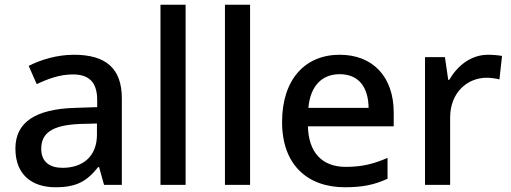

<svg xmlns="http://www.w3.org/2000/svg" viewBox="-20 -780 2155 810"><path d="M292 -549C220 -549 152 -528 101 -502L135 -425C181 -447 232 -466 287 -466C352 -466 390 -437 390 -358V-328L298 -325C127 -320 45 -263 45 -153C45 -41 117 10 214 10C304 10 347 -16 394 -75H398L419 0H494V-365C494 -491 427 -549 292 -549ZM317 -257 389 -259V-212C389 -118 327 -72 244 -72C191 -72 154 -96 154 -152C154 -215 194 -252 317 -257Z M763 0V-760H657V0Z M1035 0V-760H929V0Z M1413 -549C1268 -549 1170 -446 1170 -265C1170 -84 1278 10 1435 10C1511 10 1561 -1 1615 -26V-114C1558 -89 1508 -76 1439 -76C1339 -76 1282 -136 1279 -247H1641V-305C1641 -455 1554 -549 1413 -549ZM1413 -467C1496 -467 1534 -409 1535 -325H1281C1289 -416 1337 -467 1413 -467Z M2039 -549C1965 -549 1909 -501 1875 -443H1871L1857 -539H1773V0H1879V-284C1879 -390 1952 -452 2033 -452C2050 -452 2072 -449 2087 -445L2098 -544C2082 -547 2058 -549 2039 -549Z"/></svg>

Font: Noto Sans Gujarati UI Medium
Style: Regular
Weight: 500
Designer: Jelle Bosma - Monotype Design Team, Universal Thirst
Foundry: Monotype Imaging Inc.
Version: Version 2.106